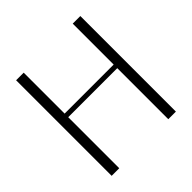

<svg xmlns="http://www.w3.org/2000/svg" viewBox="-170 -766 899 899"><g transform="rotate(-45 279.0 -316.5)"><path d="M66.9 -632.8H117.2V-361.8H441.9V-632.8H492.2V0H441.9V-337.9H117.2V0H66.9Z"/></g></svg>

Font: Resagokr
Style: Light
Weight: 300
Designer: gluk
Foundry: gluk
Version: Version 0.95